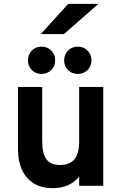

<svg xmlns="http://www.w3.org/2000/svg" viewBox="-20 -960 632 992"><path d="M252.5 12Q167 12 120 -41.2Q73 -94.5 73 -192V-511H198V-231Q198 -166.5 220 -137Q242 -107.5 289.5 -107.5Q340.5 -107.5 364.8 -137.2Q389 -167 389 -229V-511H513.5V0H389V-48Q365.5 -18 331.2 -3Q297 12 252.5 12ZM382.5 -578Q351.5 -578 331.5 -598Q311.5 -618 311.5 -648Q311.5 -678.5 331.5 -698.8Q351.5 -719 382.5 -719Q412 -719 432.2 -698.8Q452.5 -678.5 452.5 -648Q452.5 -618 432.2 -598Q412 -578 382.5 -578ZM194.5 -578Q164.5 -578 144.5 -598Q124.5 -618 124.5 -648Q124.5 -678.5 144.5 -698.8Q164.5 -719 194.5 -719Q224.5 -719 244.8 -698.8Q265 -678.5 265 -648Q265 -618 244.8 -598Q224.5 -578 194.5 -578ZM190.5 -784 332.5 -940H488.5L310.5 -784Z"/></svg>

Font: Undotted
Style: Bold
Weight: 700
Designer: Delve Withrington, Dave Bailey, Thomas Jockin
Foundry: Delve Fonts LLC
Version: Version 4.000